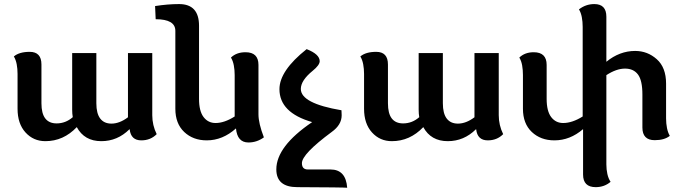

<svg xmlns="http://www.w3.org/2000/svg" viewBox="-20 -676 3314 934"><path d="M610.8 -46.9H609.4Q551.3 10.7 472.7 10.7Q390.6 10.7 353.5 -57.6Q288.6 10.7 200.7 10.7Q142.6 10.7 104 -31.7Q65.4 -74.2 65.4 -147V-316.4Q65.4 -341.3 61.3 -363.3Q57.1 -385.3 47.4 -401.4Q73.7 -423.8 124.5 -423.8Q181.6 -423.8 181.6 -362.3V-173.8Q181.6 -124 200.2 -99.9Q218.8 -75.7 255.4 -75.7Q299.3 -75.7 334 -106Q331.1 -122.6 331.1 -142.1V-418H448.7V-173.8Q448.7 -124 467.5 -99.4Q486.3 -74.7 522 -74.7Q561.5 -74.7 602.5 -105.5V-418H720.7V-115.7Q720.7 -66.9 742.2 -23.4Q712.4 6.8 667.5 6.8Q616.7 6.8 610.8 -46.9Z M948.2 -194.8Q948.2 -135.7 970.2 -106.7Q992.2 -77.6 1028.8 -77.6Q1071.3 -77.6 1121.6 -109.4V-311Q1121.6 -335.9 1117.4 -357.9Q1113.3 -379.9 1103.5 -396Q1130.4 -421.9 1174.3 -421.9Q1237.3 -421.9 1237.3 -360.4V-120.1Q1237.3 -76.2 1263.7 -7.8Q1229.5 17.1 1188.5 17.1Q1134.3 17.1 1127.9 -51.3Q1063 6.8 985.8 6.8Q919.4 6.8 876.2 -33.9Q833 -74.7 833 -147V-525.9Q833 -582.5 737.3 -582.5L734.4 -646.5Q795.9 -656.2 851.1 -656.2Q948.2 -656.2 948.2 -550.8Z M1668.9 237.3Q1651.9 235.4 1426.3 234.4Q1324.2 234.4 1324.2 147.9Q1324.2 36.1 1498.5 -82Q1339.4 -127.9 1339.4 -242.2Q1339.4 -332 1471.7 -437Q1535.2 -412.1 1535.2 -378.4Q1535.2 -359.4 1501 -331.5Q1443.4 -284.7 1443.4 -243.2Q1443.4 -172.9 1641.1 -139.6Q1642.1 -125 1642.1 -115.2Q1642.1 -68.8 1593.8 -34.2Q1448.7 73.2 1448.7 117.7Q1448.7 148.4 1477.5 148.4H1587.4Q1662.6 148.4 1668.9 237.3Z M2296.4 -46.9H2294.9Q2236.8 10.7 2158.2 10.7Q2076.2 10.7 2039.1 -57.6Q1974.1 10.7 1886.2 10.7Q1828.1 10.7 1789.6 -31.7Q1751 -74.2 1751 -147V-316.4Q1751 -341.3 1746.8 -363.3Q1742.7 -385.3 1732.9 -401.4Q1759.3 -423.8 1810.1 -423.8Q1867.2 -423.8 1867.2 -362.3V-173.8Q1867.2 -124 1885.7 -99.9Q1904.3 -75.7 1940.9 -75.7Q1984.9 -75.7 2019.5 -106Q2016.6 -122.6 2016.6 -142.1V-418H2134.3V-173.8Q2134.3 -124 2153.1 -99.4Q2171.9 -74.7 2207.5 -74.7Q2247.1 -74.7 2288.1 -105.5V-418H2406.2V-115.7Q2406.2 -66.9 2427.7 -23.4Q2397.9 6.8 2353 6.8Q2302.2 6.8 2296.4 -46.9Z M2929.7 123.5Q2929.7 148.4 2934.6 170.4Q2939.5 192.4 2950.2 208.5Q2919.9 234.4 2877.9 234.4Q2816.4 234.4 2816.4 172.9V-47.9Q2752.9 6.8 2676.8 6.8Q2610.4 6.8 2567.1 -33.9Q2523.9 -74.7 2523.9 -147V-311Q2523.9 -335.9 2520 -357.9Q2516.1 -379.9 2506.3 -396Q2533.2 -421.9 2576.2 -421.9Q2639.2 -421.9 2639.2 -360.4V-194.8Q2639.2 -135.7 2661.1 -106.7Q2683.1 -77.6 2719.7 -77.6Q2763.7 -77.6 2814.5 -109.4V-545.4Q2814.5 -570.3 2810.3 -592.3Q2806.2 -614.3 2796.4 -630.4Q2829.6 -656.2 2871.1 -656.2Q2929.7 -656.2 2929.7 -594.7V-375.5Q2994.1 -428.2 3069.8 -428.2Q3129.9 -428.2 3175 -387.9Q3220.2 -347.7 3220.2 -269V-100.1Q3220.2 -75.2 3224.6 -53.2Q3229 -31.2 3238.3 -15.1Q3211.9 5.9 3165 5.9Q3105 5.9 3105 -55.7V-216.3Q3105 -284.7 3083.5 -313.5Q3062 -342.3 3020.5 -342.3Q2978.5 -342.3 2929.7 -310.5Z"/></svg>

Font: Bainsley
Style: Bold
Weight: 700
Designer: Paul James MIller
Foundry: High-Logic / Made with FontCreator
Version: Version 1.411;March 28, 2021;FontCreator 13.0.0.2683 64-bit